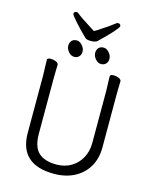

<svg xmlns="http://www.w3.org/2000/svg" viewBox="-150 -1146 1011 1262"><g transform="rotate(15 355.0 -515.0)"><path d="M531 -658 530 -697Q530 -703 537 -706Q544 -709 555 -709Q573 -709 590 -701.5Q607 -694 607 -682Q607 -666 606 -654L605 -594V-230Q605 -156 572 -100Q539 -44 479.5 -13Q420 18 342 18Q106 18 106 -198V-586Q106 -613 104 -655L103 -695Q103 -701 110 -704Q117 -707 128 -707Q146 -707 163 -699.5Q180 -692 180 -680Q180 -662 179 -649L178 -584V-210Q178 -122 219 -83.5Q260 -45 342 -45Q397 -45 440.5 -70.5Q484 -96 508.5 -141Q533 -186 533 -242V-595ZM398 -820Q398 -842 410 -855Q422 -868 444 -868Q464 -868 481.5 -848Q499 -828 499 -806Q499 -785 486.5 -772Q474 -759 454 -759Q432 -759 415 -779Q398 -799 398 -820ZM215 -820Q215 -842 227 -855Q239 -868 261 -868Q281 -868 298.5 -848Q316 -828 316 -806Q316 -785 303.5 -772Q291 -759 271 -759Q249 -759 232 -779Q215 -799 215 -820ZM376 -970Q449 -1017 481 -1043Q486 -1048 494 -1048Q502 -1048 507 -1043.5Q512 -1039 512 -1032Q512 -1014 394 -900Q388 -894 376 -891Q364 -888 350 -888Q322 -888 312 -897Q273 -934 233 -978.5Q193 -1023 193 -1032Q193 -1039 198 -1043.5Q203 -1048 211 -1048Q219 -1048 224 -1043Q248 -1022 325 -974L353 -956Q373 -969 376 -970Z"/></g></svg>

Font: Fusion Kai T
Style: Regular
Weight: 400
Designer: Fontworks Inc.
Version: Version 24.134;May 13, 2024